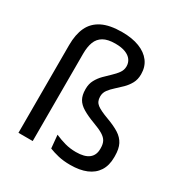

<svg xmlns="http://www.w3.org/2000/svg" viewBox="-161 -799 890 933"><g transform="rotate(30 284.0 -333.0)"><path d="M66 0V-492.5Q66 -552 85.2 -592.8Q104.5 -633.5 146.8 -654.8Q189 -676 258.5 -676Q315 -676 355.5 -660.2Q396 -644.5 418 -615.2Q440 -586 440 -544Q440 -514.5 428 -492.8Q416 -471 398.2 -453.5Q380.5 -436 363 -420.5Q345.5 -405 333.5 -388.8Q321.5 -372.5 321.5 -352.5V-350.5Q321.5 -323 340.8 -308.2Q360 -293.5 406.5 -276.5Q449 -261 475.8 -244Q502.5 -227 515.5 -201.8Q528.5 -176.5 528.5 -136.5V-129.5Q528.5 -83.5 508.5 -52.5Q488.5 -21.5 451.2 -6Q414 9.5 361.5 9.5Q323 9.5 293.8 2.5Q264.5 -4.5 242 -13.5L235 -87Q263.5 -74.5 292.2 -66.5Q321 -58.5 354 -58.5Q402 -58.5 425.8 -77Q449.5 -95.5 449.5 -130.5V-136Q449.5 -158 441.5 -173Q433.5 -188 413.8 -200Q394 -212 359.5 -224.5Q318 -240 291.8 -255.8Q265.5 -271.5 253.8 -292.5Q242 -313.5 242 -345.5V-348.5Q242 -377 253.8 -398.5Q265.5 -420 283 -437.8Q300.5 -455.5 318 -471.8Q335.5 -488 347.5 -504.8Q359.5 -521.5 359.5 -542Q359.5 -562 348.5 -577.5Q337.5 -593 315 -602Q292.5 -611 257.5 -611Q215.5 -611 191 -596.8Q166.5 -582.5 156.2 -555.5Q146 -528.5 146 -490V0Z"/></g></svg>

Font: Anek Devanagari Medium
Style: Regular
Weight: 400
Version: Version 1.003